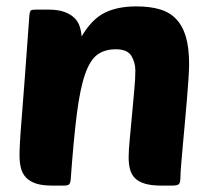

<svg xmlns="http://www.w3.org/2000/svg" viewBox="-20 -580 659 600"><path d="M382 -88Q382 -110 385.5 -145.5Q389 -181 392.5 -220.5Q396 -260 399.5 -297Q403 -334 403 -359Q403 -385 390.5 -405.5Q378 -426 342 -426Q307 -426 284 -409Q261 -392 245.5 -347Q230 -302 220 -223Q210 -144 201 -20Q200 -8 196 -4Q192 0 179 0H143Q112 0 92.5 -6.5Q73 -13 61.5 -25Q50 -37 45.5 -54.5Q41 -72 41 -95Q41 -110 42.5 -137.5Q44 -165 48 -213.5Q52 -262 57.5 -336.5Q63 -411 71 -521Q72 -543 76 -547Q79 -550 92 -550H131Q161 -550 180.5 -543Q200 -536 212 -524.5Q224 -513 229 -497.5Q234 -482 235 -466Q266 -519 306 -539.5Q346 -560 406 -560Q448 -560 479 -551Q510 -542 530.5 -520.5Q551 -499 561 -464.5Q571 -430 571 -379Q571 -363 569 -333Q567 -303 564 -267.5Q561 -232 557.5 -193.5Q554 -155 551 -122Q548 -89 546 -64Q544 -39 544 -31Q544 -9 539 -4.5Q534 0 517 0H485Q453 0 433 -6Q413 -12 402 -23Q391 -34 386.5 -50.5Q382 -67 382 -88Z"/></svg>

Font: Poetsen One
Style: Regular
Weight: 400
Designer: Pablo Impallari, Rodrigo Fuenzalida
Foundry: Pablo Impallari, Rodrigo Fuenzalida
Version: Version 1.001; ttfautohint (v0.93) -l 8 -r 50 -G 200 -x 14 -